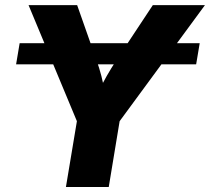

<svg xmlns="http://www.w3.org/2000/svg" viewBox="-20 -748 840 768"><path d="M778.8 -575.2 764.6 -490.7H44.4L58.6 -575.2ZM243.7 0 287.6 -263.2 94.2 -727.5H288.6L366.2 -506.8Q377.4 -475.6 385.5 -444.1Q393.6 -412.6 400.4 -372.6H369.6Q389.2 -413.1 407.2 -444.6Q425.3 -476.1 445.3 -506.8L591.3 -727.5H799.8L458.5 -263.2L415 0Z"/></svg>

Font: Inter 18pt ExtraBold
Style: Italic
Weight: 800
Italic angle: -9.3988°
Designer: Rasmus Andersson
Foundry: rsms
Version: Version 4.001;git-66647c0bb